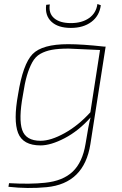

<svg xmlns="http://www.w3.org/2000/svg" viewBox="-20 -712 609 956"><path d="M465 -692 482 -686Q475 -633 435 -603Q395 -573 333 -573Q269 -573 236 -604Q203 -635 210 -688L228 -690Q221 -646 249.5 -621.5Q278 -597 333 -597Q388 -597 423.5 -622Q459 -647 465 -692ZM506 -480 430 6Q399 202 212 220Q119 229 22 218L25 200Q131 206 204 198Q293 189 342 142.5Q391 96 406 4Q421 -92 431 -127Q371 -60 302 -24Q233 12 182 12Q94 12 70 -50Q46 -112 70 -242Q94 -393 142 -442.5Q190 -492 319 -492Q390 -492 498 -480ZM430 -153 478 -463Q324 -470 322 -470Q271 -470 238.5 -464Q206 -458 181 -444Q156 -430 140.5 -401.5Q125 -373 114 -335.5Q103 -298 94 -238Q72 -119 90.5 -65Q109 -11 182 -11Q233 -11 301.5 -49Q370 -87 430 -153Z"/></svg>

Font: Ezarion Thin
Style: Italic
Weight: 250
Italic angle: -8°
Designer: Natanael Gama
Version: Version 1.001;PS 001.001;hotconv 1.0.70;makeotf.lib2.5.58329